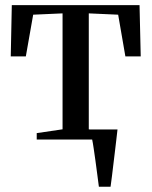

<svg xmlns="http://www.w3.org/2000/svg" viewBox="-20 -532 578 732"><path d="M357 180Q354 158 350.8 132.5Q347.5 107 344 81.5Q340.5 56 337.2 34Q334 12 331 -2L301.5 -38.5H428Q426 -19 423.2 3.2Q420.5 25.5 417.8 48.8Q415 72 412.2 95Q409.5 118 406.8 139.8Q404 161.5 401.5 180ZM120 0V-24.5L218.5 -39V-481L106.5 -476L78.5 -317H21L25 -512.5H512L516.5 -317H458L430.5 -476L318.5 -481V-39L417.5 -24.5V0Z"/></svg>

Font: Merriweather 120pt
Style: Regular
Weight: 400
Version: Version 2.100